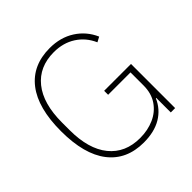

<svg xmlns="http://www.w3.org/2000/svg" viewBox="-193 -913 1092 1092"><g transform="rotate(-45 353.0 -366.5)"><path d="M71 -366Q71 -552 146 -649Q221 -746 360 -746Q446 -746 510 -705Q574 -664 605 -593L575 -577Q547 -641 491 -677Q435 -713 360 -713Q242 -713 176 -631Q110 -549 110 -397V-336Q110 -184 176.5 -102Q243 -20 362 -20Q424 -20 475 -42.5Q526 -65 556.5 -109.5Q587 -154 587 -218V-323H407V-355H623V0H588V-117H585Q558 -55 501 -21Q444 13 359 13Q221 13 146 -83.5Q71 -180 71 -366Z"/></g></svg>

Font: IBM Plex Sans JP ExtraLight
Style: Regular
Weight: 200
Designer: Mike Abbink; Paul van der Laan; Pieter van Rosmalen; Wujin Sim; Yejin Wi; Jinhee Kim; Boomi Park; Yona Kim; Kichan Ma
Foundry: Sandoll Inc.
Version: Version 1.001